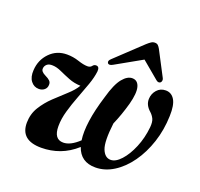

<svg xmlns="http://www.w3.org/2000/svg" viewBox="-115 -770 946 908"><g transform="rotate(20 357.5 -316.5)"><path d="M475 -447.5Q501.5 -446.5 509.5 -417Q517.5 -387.5 502 -329.5Q484.5 -267 462 -216Q450.5 -121 464.8 -85.2Q479 -49.5 508 -49.5Q533 -49.5 559.5 -78.5Q586 -107.5 606 -155.2Q626 -203 631.5 -258.5Q634 -286 626.8 -300.8Q619.5 -315.5 608 -326Q578.5 -351.5 580 -383Q581 -409 598 -428.2Q615 -447.5 642 -447.5Q671 -447.5 686.8 -421.2Q702.5 -395 700.5 -340Q698.5 -269.5 677.8 -206.5Q657 -143.5 622.5 -95Q588 -46.5 544 -18.8Q500 9 452 9Q378 9 355 -58.5Q316 -23.5 272 -7.2Q228 9 180 9Q75.5 9 76 -79.5Q76.5 -123.5 98.2 -158.8Q120 -194 150.8 -223.2Q181.5 -252.5 210.5 -278.5Q239.5 -304.5 254.5 -330Q222.5 -331 194.8 -342Q167 -353 143 -364Q119 -375 99 -375.5Q79.5 -376.5 69.8 -367.5Q60 -358.5 59.5 -346.5Q57.5 -330.5 82.5 -318.5Q98.5 -311 106.5 -303Q114.5 -295 113.5 -282.5Q113 -267 101.8 -257.8Q90.5 -248.5 74.5 -248.5Q49.5 -248.5 34 -268.8Q18.5 -289 21 -324Q24 -376 58.8 -411.8Q93.5 -447.5 145 -447.5Q176 -447.5 205 -437.8Q234 -428 253.5 -428Q268 -428 274.8 -437.2Q281.5 -446.5 292.5 -446Q309 -445.5 307 -421Q303.5 -390.5 290.2 -352.8Q277 -315 261.2 -274.2Q245.5 -233.5 233.8 -192.8Q222 -152 222 -115Q222 -49.5 269.5 -49.5Q305.5 -49.5 348 -89.5Q342 -130 350 -187.5Q358 -245 381 -319Q400.5 -389 425 -418.8Q449.5 -448.5 475 -447.5ZM366.5 -476.5Q348 -465.5 340.5 -475Q333.5 -485 348 -498L478.5 -621Q489 -630.5 497.5 -636.2Q506 -642 516 -642Q526.5 -642 532.2 -636.5Q538 -631 543.5 -621L608.5 -496.5Q611.5 -490.5 610.2 -484.2Q609 -478 605.5 -475Q595 -467.5 583 -478L497 -550Z"/></g></svg>

Font: Fraunces 144pt S050 SemiBold
Style: Italic
Weight: 600
Italic angle: -16°
Version: Version 1.000; ttfautohint (v1.8.3)